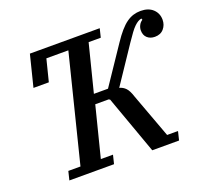

<svg xmlns="http://www.w3.org/2000/svg" viewBox="-121 -860 1096 1010"><g transform="rotate(-20 426.5 -355.0)"><path d="M115 -49H183L332 -645H209L178 -522H92L136 -698H527L515 -649H447L380 -384H459L599 -592Q621 -625 641 -648Q661 -671 680 -684.5Q699 -698 718.5 -704Q738 -710 759 -710Q803 -710 828 -686.5Q853 -663 853 -627Q853 -598 835 -577Q817 -556 785 -556Q759 -556 742.5 -571Q726 -586 726 -613Q726 -627 733 -641Q740 -655 753 -663L750 -671Q740 -669 730.5 -663.5Q721 -658 709.5 -647Q698 -636 684.5 -617.5Q671 -599 652 -571L516 -368Q536 -363 550.5 -348Q565 -333 576 -298L668 -49H729L717 0H567L450 -326L443 -330H368L297 -49H365L353 0H103Z"/></g></svg>

Font: IBM Plex Serif Medium
Style: Italic
Weight: 500
Italic angle: -14°
Designer: Mike Abbink, Paul van der Laan, Pieter van Rosmalen
Foundry: Bold Monday
Version: Version 2.5